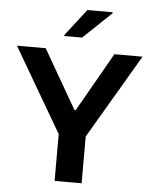

<svg xmlns="http://www.w3.org/2000/svg" viewBox="-60 -955 794 1005"><g transform="rotate(5 337.0 -453.0)"><path d="M265 0V-246L7 -688H158L336 -379H343L519 -688H667L407 -246V0ZM249 -760V-765L358 -906H491V-901L343 -760Z"/></g></svg>

Font: Saira SemiExpanded SemiBold
Style: Regular
Weight: 600
Width: 6
Designer: Hector Gatti with collaboration of the Omnibus-Type team
Foundry: Omnibus-Type
Version: Version 1.101